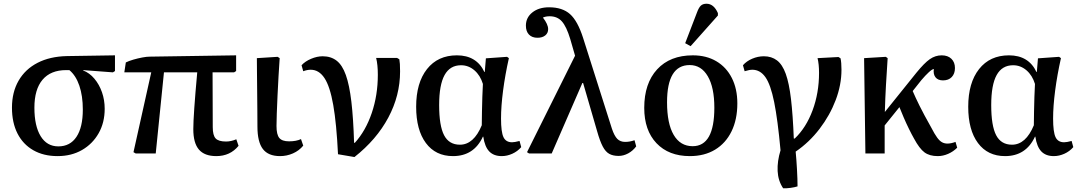

<svg xmlns="http://www.w3.org/2000/svg" viewBox="-20 -821 5780 1027"><path d="M288 14Q213 14 158 -17.5Q103 -49 73.5 -107Q44 -165 44 -245Q44 -328 79.5 -389.5Q115 -451 181 -485Q247 -519 338 -521L595 -525V-441L584 -434L425 -446V-444Q459 -431 485 -400Q511 -369 525.5 -327.5Q540 -286 540 -239Q540 -165 507.5 -108Q475 -51 418.5 -18.5Q362 14 288 14ZM292 -38Q355 -38 389 -89Q423 -140 423 -235Q423 -308 404.5 -362.5Q386 -417 351 -446H334Q251 -446 207.5 -394.5Q164 -343 164 -245Q164 -147 197.5 -92.5Q231 -38 292 -38Z M1137 14Q1074 14 1044 -21Q1014 -56 1014 -130Q1014 -204 1035 -434H857L813 0H706L694 -7L789 -434H645L653 -487Q669 -495 693 -502Q717 -509 741 -513.5Q765 -518 780 -518L1243 -525V-441L1232 -434H1117Q1117 -364 1117.5 -289.5Q1118 -215 1118 -141Q1118 -97 1133.5 -80.5Q1149 -64 1189 -64Q1216 -64 1244 -76L1256 -41Q1211 14 1137 14Z M1478 14Q1415 14 1386 -24Q1357 -62 1357 -144Q1357 -180 1356.5 -232Q1356 -284 1355.5 -339.5Q1355 -395 1354.5 -441Q1354 -487 1354 -510L1465 -517L1476 -510Q1473 -468 1470 -415.5Q1467 -363 1464.5 -310Q1462 -257 1460.5 -213.5Q1459 -170 1459 -147Q1459 -101 1474 -83Q1489 -65 1526 -65Q1565 -65 1590 -77L1602 -42Q1580 -15 1547 -0.5Q1514 14 1478 14Z M1876 19 1788 4Q1780 -160 1762.5 -259.5Q1745 -359 1715.5 -403.5Q1686 -448 1642 -448Q1623 -448 1602 -440L1593 -472Q1612 -493 1644 -506.5Q1676 -520 1706 -520Q1750 -520 1780.5 -496.5Q1811 -473 1830 -419.5Q1849 -366 1859.5 -277Q1870 -188 1874 -57H1878Q1936 -121 1968.5 -216.5Q2001 -312 2001 -421Q2001 -475 1992 -511H2104L2116 -504Q2118 -493 2119 -478.5Q2120 -464 2120 -439Q2120 -310 2057 -192Q1994 -74 1876 19Z M2403 14Q2310 14 2258 -56Q2206 -126 2206 -250Q2206 -378 2264 -451.5Q2322 -525 2424 -525Q2529 -525 2571 -436H2573L2579 -509L2692 -517L2702 -510Q2682 -421 2671 -337Q2660 -253 2660 -187Q2660 -115 2673 -87.5Q2686 -60 2719 -60Q2733 -60 2759 -67L2768 -34Q2748 -11 2720 1.5Q2692 14 2664 14Q2621 14 2597 -11Q2573 -36 2565 -90H2563Q2515 14 2403 14ZM2440 -47Q2514 -47 2557 -151Q2557 -184 2558 -224Q2559 -264 2560 -303Q2561 -342 2563 -372Q2549 -418 2517.5 -445Q2486 -472 2446 -472Q2387 -472 2358 -419.5Q2329 -367 2329 -259Q2329 -148 2355.5 -97.5Q2382 -47 2440 -47Z M3374 -71 3383 -38Q3365 -14 3340 -0.5Q3315 13 3289 13Q3259 13 3239 2Q3219 -9 3204 -37.5Q3189 -66 3174 -119L3099 -377H3095L2931 0H2810L2799 -7L3056 -523L3030 -613Q3010 -679 2985.5 -706.5Q2961 -734 2920 -734Q2899 -734 2884 -727Q2912 -691 2912 -665Q2912 -644 2896.5 -631.5Q2881 -619 2855 -619Q2826 -619 2809.5 -636Q2793 -653 2793 -684Q2793 -727 2827.5 -754.5Q2862 -782 2917 -782Q2988 -782 3029 -745.5Q3070 -709 3099 -618L3253 -133Q3266 -94 3282 -78Q3298 -62 3324 -62Q3349 -62 3374 -71Z M3670 14Q3557 14 3491.5 -55Q3426 -124 3426 -244Q3426 -375 3495 -450Q3564 -525 3686 -525Q3758 -525 3811.5 -493.5Q3865 -462 3894.5 -404Q3924 -346 3924 -268Q3924 -182 3893 -118.5Q3862 -55 3805 -20.5Q3748 14 3670 14ZM3685 -39Q3801 -39 3801 -245Q3801 -353 3766 -413Q3731 -473 3669 -473Q3548 -473 3548 -274Q3548 -160 3583.5 -99.5Q3619 -39 3685 -39ZM3674 -574 3645 -590 3708 -754Q3718 -781 3729 -791Q3740 -801 3759 -801Q3798 -801 3820 -751V-738Z M4169 186Q4142 146 4139.5 94Q4137 42 4155 -17Q4140 -181 4121 -275Q4102 -369 4074 -408.5Q4046 -448 4004 -448Q3989 -448 3963 -440L3954 -472Q3973 -494 4003.5 -507Q4034 -520 4066 -520Q4107 -520 4136 -498Q4165 -476 4183 -426Q4201 -376 4211 -291Q4221 -206 4226 -80H4231Q4292 -138 4326.5 -231Q4361 -324 4361 -431Q4361 -478 4353 -510L4465 -516L4476 -509Q4481 -487 4481 -448Q4481 -367 4450 -285.5Q4419 -204 4364 -132Q4309 -60 4236 -10Q4240 31 4243 84.5Q4246 138 4246 176Q4230 181 4208 184Q4186 187 4169 186Z M4996 14Q4952 14 4925 -6Q4898 -26 4869 -80Q4857 -101 4842 -131.5Q4827 -162 4813.5 -193.5Q4800 -225 4791 -248L4712 -150V0H4609L4602 -510L4718 -517L4728 -510Q4723 -435 4719 -365.5Q4715 -296 4713 -222L4881 -431Q4924 -484 4953.5 -504.5Q4983 -525 5017 -525Q5050 -525 5069 -506.5Q5088 -488 5088 -457Q5088 -427 5071 -409Q5054 -391 5024 -391Q4997 -391 4984 -407.5Q4971 -424 4975 -452Q4966 -451 4948 -434.5Q4930 -418 4908 -392L4862 -334Q4876 -301 4898.5 -255.5Q4921 -210 4961 -139Q4979 -104 4992.5 -85.5Q5006 -67 5019 -60Q5032 -53 5048 -53Q5067 -53 5091 -62L5100 -31Q5079 -10 5051.5 2Q5024 14 4996 14Z M5356 14Q5263 14 5211 -56Q5159 -126 5159 -250Q5159 -378 5217 -451.5Q5275 -525 5377 -525Q5482 -525 5524 -436H5526L5532 -509L5645 -517L5655 -510Q5635 -421 5624 -337Q5613 -253 5613 -187Q5613 -115 5626 -87.5Q5639 -60 5672 -60Q5686 -60 5712 -67L5721 -34Q5701 -11 5673 1.5Q5645 14 5617 14Q5574 14 5550 -11Q5526 -36 5518 -90H5516Q5468 14 5356 14ZM5393 -47Q5467 -47 5510 -151Q5510 -184 5511 -224Q5512 -264 5513 -303Q5514 -342 5516 -372Q5502 -418 5470.5 -445Q5439 -472 5399 -472Q5340 -472 5311 -419.5Q5282 -367 5282 -259Q5282 -148 5308.5 -97.5Q5335 -47 5393 -47Z"/></svg>

Font: Literata 36pt Medium
Style: Regular
Weight: 500
Designer: Latin by Veronika Burian and Jose Scaglione. Greek by Irene Vlachou. Cyrillic by Vera Evstafieva.
Foundry: TypeTogether
Version: Version 3.002